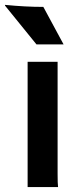

<svg xmlns="http://www.w3.org/2000/svg" viewBox="-50 -762 320 782"><path d="M184.6 -54.7Q184.6 -12.7 186.5 0H62.5V-510.3H184.6ZM-29.8 -742.2Q53.2 -733.9 126.5 -733.9L209 -581.1H98.6L-29.3 -738.8Z"/></svg>

Font: HammersmithOne
Style: Regular
Weight: 400
Designer: Nicole Fally
Foundry: Nicole Fally
Version: Version 1.003